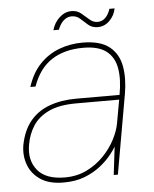

<svg xmlns="http://www.w3.org/2000/svg" viewBox="-49 -682 589 736"><g transform="rotate(-5 245.5 -314.0)"><path d="M166 12Q112 12 78.5 -10Q45 -32 31.5 -68Q18 -104 25 -145Q36 -201 65 -236Q94 -271 139.5 -287.5Q185 -304 242 -304H409Q420 -363 412.5 -406Q405 -449 374.5 -472.5Q344 -496 286 -496Q213 -496 164 -464Q115 -432 91 -364H71Q88 -417 120 -450.5Q152 -484 194.5 -500Q237 -516 284 -516Q353 -516 388 -488Q423 -460 431.5 -412.5Q440 -365 430 -307L376 0H360L373 -108Q365 -94 348.5 -74Q332 -54 307 -34.5Q282 -15 247.5 -1.5Q213 12 166 12ZM173 -7Q220 -7 257.5 -25.5Q295 -44 323 -73Q351 -102 368 -135Q385 -168 390 -197L406 -286H240Q175 -286 135 -267Q95 -248 74.5 -216.5Q54 -185 47 -145Q36 -85 68 -46Q100 -7 173 -7ZM178 -573Q186 -602 207 -621Q228 -640 253 -640Q275 -640 290 -627.5Q305 -615 319 -602.5Q333 -590 350 -590Q367 -590 379.5 -602Q392 -614 399 -636H419Q414 -609 394.5 -589.5Q375 -570 349 -570Q327 -570 312.5 -582.5Q298 -595 284.5 -607.5Q271 -620 252 -620Q235 -620 221.5 -608Q208 -596 199 -573Z"/></g></svg>

Font: DM Sans Thin
Style: Italic
Weight: 250
Italic angle: -10°
Designer: Colophon Foundry, Jonny Pinhorn
Foundry: Colophon Foundry
Version: Version 4.004;gftools[0.9.30]